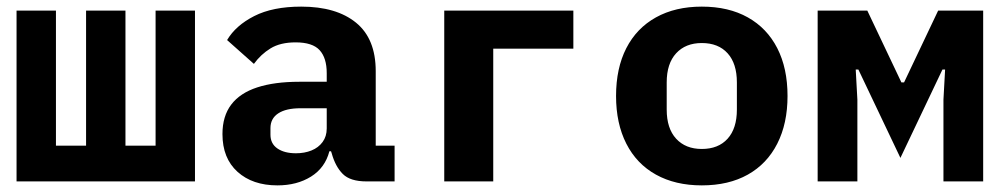

<svg xmlns="http://www.w3.org/2000/svg" viewBox="-20 -548 3040 580"><path d="M30 -516H149V-108H240V-516H359V-108H450V-516H569V0H30Z M1087 0Q1038 0 1015.5 -22.5Q993 -45 982 -85L980 -91H975Q962 -41 919.5 -14.5Q877 12 818 12Q743 12 697.5 -29Q652 -70 652 -143Q652 -197 678.5 -232Q705 -267 757 -284Q809 -301 884 -301H967V-327Q967 -373 945.5 -396.5Q924 -420 873 -420Q827 -420 797.5 -402Q768 -384 747 -355L666 -427Q692 -471 748 -499.5Q804 -528 890 -528Q996 -528 1055.5 -479.5Q1115 -431 1115 -333V-108H1172V0ZM874 -85Q900 -85 921 -93.5Q942 -102 954.5 -119Q967 -136 967 -160V-221H888Q844 -221 820.5 -205.5Q797 -190 797 -161V-141Q797 -114 818 -99.5Q839 -85 874 -85Z M1322 -516H1712V-401H1470V0H1322Z M2100 12Q2020 12 1961.5 -20.5Q1903 -53 1872 -114Q1841 -175 1841 -258Q1841 -342 1872 -402.5Q1903 -463 1961.5 -495.5Q2020 -528 2100 -528Q2181 -528 2239 -495.5Q2297 -463 2328 -402.5Q2359 -342 2359 -258Q2359 -175 2328 -114Q2297 -53 2239 -20.5Q2181 12 2100 12ZM2100 -98Q2150 -98 2178 -129Q2206 -160 2206 -217V-299Q2206 -356 2178 -387Q2150 -418 2100 -418Q2051 -418 2022.5 -387Q1994 -356 1994 -299V-217Q1994 -160 2022.5 -129Q2051 -98 2100 -98Z M2450 0V-516H2600L2703 -299H2711L2814 -516H2950V0H2830V-247L2835 -338H2827L2700 -71L2573 -338H2565L2570 -247V0Z"/></svg>

Font: Lilex
Style: Regular
Weight: 400
Monospace: yes
Designer: Mike Abbink, Paul van der Laan, Pieter van Rosmalen, Mikhael Khrustik
Foundry: Mikhael Khrustik
Version: Version 2.510